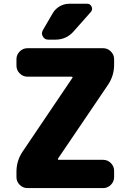

<svg xmlns="http://www.w3.org/2000/svg" viewBox="-20 -1008 679 1008"><path d="M256.8 -938.5Q270.5 -961.9 293.9 -975.1Q317.4 -988.3 343.8 -988.3H437.5Q454.1 -988.3 460.9 -973.1Q467.8 -958 457 -945.3L366.2 -842.8Q328.1 -799.8 270.5 -799.8H233.4Q213.9 -799.8 205.1 -816.4Q200.2 -824.2 200.2 -832.5Q200.2 -840.8 205.1 -849.6ZM66.4 -697.3Q66.4 -720.7 83.5 -737.8Q100.6 -754.9 124 -754.9H521.5Q544.9 -754.9 562 -737.8Q579.1 -720.7 579.1 -697.3V-668Q579.1 -610.4 546.9 -562.5L284.2 -174.8Q283.2 -172.9 284.2 -170.9Q285.2 -168.9 287.1 -168.9H521.5Q544.9 -168.9 562 -151.9Q579.1 -134.8 579.1 -111.3V-78.1Q579.1 -54.7 562 -37.6Q544.9 -20.5 521.5 -20.5H124Q100.6 -20.5 83.5 -37.6Q66.4 -54.7 66.4 -78.1V-106.4Q66.4 -164.1 98.6 -211.9L360.4 -599.6Q361.3 -601.6 360.4 -603.5Q359.4 -605.5 356.4 -605.5H124Q100.6 -605.5 83.5 -622.6Q66.4 -639.6 66.4 -663.1Z"/></svg>

Font: Gen Jyuu Gothic Heavy
Style: Bold
Weight: 900
Designer: [Source Han Sans]
Ryoko NISHIZUKA  (kana & ideographs); Paul D. Hunt (Latin, Greek & Cyrillic); Wenlong ZHANG  (bopomofo
Version: Version 1.002.20150607